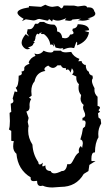

<svg xmlns="http://www.w3.org/2000/svg" viewBox="-20 -807 484 832"><path d="M207.5 5.4Q181.2 5.4 165.5 -2.4L156.2 -1Q140.6 -1 140.6 -23.4L126 -22Q112.8 -22 112.8 -33.7L113.3 -38.1Q57.1 -71.8 51.3 -140.6Q37.1 -152.3 37.1 -172.4Q37.1 -188 40.5 -194.8L28.8 -196.8V-239.7L18.6 -246.1Q22.9 -256.8 22.9 -282.7L21.5 -317.9L28.8 -322.3L26.4 -357.9Q38.1 -360.8 38.1 -369.1Q38.1 -375 34.7 -379.9L43.5 -411.1L51.8 -408.7Q55.2 -408.7 55.2 -411.6Q55.2 -415.5 47.9 -426.8Q61 -432.6 61 -479Q74.7 -481 74.7 -489.7L73.2 -497.6Q85.4 -497.6 85.4 -507.3L85 -511.7Q85 -522.5 107.9 -530.8L104 -537.1Q112.3 -557.1 133.8 -564.9L128.9 -575.2L140.1 -572.3Q158.2 -572.3 168.9 -587.4Q184.1 -579.6 199.7 -579.6Q210.4 -579.6 212.4 -587.4H244.1Q248.5 -580.1 266.1 -580.1L288.6 -582Q298.8 -561 324.2 -551.8L319.3 -541.5L333.5 -542.5Q334 -532.7 346.7 -525.9H351.6Q351.6 -502.4 365.2 -496.1Q365.2 -482.9 380.9 -479L382.3 -468.3Q378.4 -462.9 378.4 -456.5Q378.4 -444.8 389.6 -424.8L389.2 -417Q389.2 -399.9 402.8 -387.7V-348.1Q413.1 -345.7 413.1 -340.8Q413.1 -335.9 406.7 -329.6L413.6 -322.8L404.8 -316.4L406.7 -297.9L416 -290.5L418.5 -272Q405.8 -250.5 405.8 -226.6L406.7 -211.9Q391.6 -188 391.6 -146.5H389.2Q376 -146.5 376 -118.2L376.5 -108.9L394 -109.4L367.2 -92.3L363.3 -65.9L342.8 -53.2Q310.5 2.9 243.2 2.9ZM215.8 -55.7Q227.5 -55.7 247.6 -65.9H250Q266.6 -65.9 272 -96.2L278.3 -95.2Q285.6 -95.2 289.8 -100.6Q293.9 -106 297.9 -114Q301.8 -122.1 307.1 -130.9Q312.5 -139.6 322.3 -146.5L321.3 -154.8Q321.3 -165.5 330.1 -174.3L335.9 -166L338.9 -185.5Q338.9 -200.7 328.1 -202.6Q336.4 -228 339.4 -251L348.6 -258.8L351.1 -273.9Q351.1 -285.2 341.8 -285.2L337.4 -284.7V-295.9Q349.1 -299.3 349.1 -308.6Q349.1 -315.4 344.5 -324.7Q339.8 -334 339.8 -340.8Q339.8 -346.7 342.8 -352.1Q329.1 -362.8 329.1 -379.9L331.5 -395Q320.3 -407.7 320.3 -425.8Q320.3 -438.5 322.3 -441.9Q310.5 -452.1 310.5 -469.7L311 -475.1L292 -484.4Q298.3 -489.3 298.3 -496.1Q298.3 -502.9 291.5 -511.2L285.6 -492.2Q279.8 -506.3 272.9 -506.3L266.6 -503.4L264.6 -512.7L259.3 -511.7Q249 -511.7 244.1 -523.9H229Q219.2 -512.7 209.5 -512.7Q199.7 -512.7 189 -522.9Q172.4 -515.1 172.4 -507.3Q172.4 -502.9 176.8 -499.5Q137.7 -494.1 129.9 -454.6Q115.7 -439 115.7 -411.1L117.2 -392.6L105.5 -383.8L115.2 -377.9Q107.9 -366.7 107.9 -351.6L108.4 -343.8Q108.4 -326.7 94.2 -323.7L104 -295.9L100.1 -278.8L104 -260.3Q102.1 -256.3 102.1 -239.7Q102.1 -209 120.6 -180.2Q122.6 -138.2 146 -104.5Q146.5 -94.2 152.3 -94.2Q158.2 -94.2 166 -102.1L163.1 -90.3Q163.1 -85.9 166.5 -85.9L176.8 -90.3V-86.9Q176.8 -66.4 199.2 -65.9Q203.6 -55.7 215.8 -55.7ZM176.3 -786.6Q194.3 -777.4 207.5 -777.4L228 -780.4Q231.9 -780.4 234.9 -778.9Q237.8 -777.4 239.7 -775.6Q241.7 -773.8 243.2 -772.3Q244.6 -770.8 246.1 -770.8Q251 -770.8 255.9 -783.1L301.3 -782.6L317.4 -779.1L344.2 -782.6Q355 -782.6 357.9 -774.7L364.7 -775.2Q384.8 -775.2 388.7 -758Q393.1 -752.7 393.1 -747.9Q393.1 -734.3 359.4 -727.3L371.6 -725.5Q356.4 -717.2 337.4 -717.2L317.4 -719.3L331.1 -725.9L293.5 -722.4Q291.5 -716.7 279.8 -716.7L260.7 -719.3L267.6 -728.1Q266.6 -728.1 262.7 -726.4Q258.8 -724.6 253.2 -722.6Q247.6 -720.7 241.7 -719.1Q235.8 -717.6 231 -717.6Q219.7 -717.6 209 -722.9L205.6 -713.6Q195.8 -723.7 192.4 -723.7Q191.4 -723.7 191.2 -722.9Q190.9 -722 190.4 -720.7Q189.9 -719.3 188.7 -718.5Q187.5 -717.6 184.6 -717.6L150.4 -725.1Q146.5 -725.1 143.8 -724Q141.1 -722.9 138.7 -721.8Q136.2 -720.7 132.8 -719.6Q129.4 -718.5 124 -718.5L91.8 -723.3L75.2 -715.4L82.5 -725.5Q55.7 -740.4 55.7 -751.9Q55.7 -767.3 106 -775.2L105 -780.9L157.7 -777.4ZM152.8 -711.9H170.4Q186.5 -700.2 211.4 -700.2H215.3Q227.5 -691.4 227.5 -677.2L227.1 -670.9Q246.6 -667.5 249.5 -643.1L261.7 -641.1Q277.8 -641.1 283.7 -657.2Q298.8 -657.7 298.8 -664.6Q298.8 -668 293.5 -674.8L295.4 -682.6Q314 -685.1 316.9 -702.1Q364.3 -701.2 366.2 -676.3L346.2 -672.9L365.7 -667Q358.9 -627 314 -610.4L314.5 -618.7Q314.5 -626 312.5 -626Q310.1 -626 301.3 -598.6L288.1 -600.6Q272.5 -600.6 256.3 -592.8H250.5L254.4 -598.6L241.2 -596.7L221.2 -600.6L212.4 -621.1L214.4 -603.5Q209.5 -614.3 203.6 -614.3L198.7 -612.3Q193.4 -642.6 170.4 -659.2L155.8 -659.7L162.1 -666L151.9 -664.1L148.9 -658.2L141.1 -661.1Q133.3 -651.9 133.3 -640.1L129.9 -629.4L124.5 -627.9L130.4 -623.5L124 -617.2Q124 -606.9 100.6 -601.6L110.8 -597.2Q104 -593.3 98.6 -593.3Q95.2 -593.3 90.8 -595.5Q86.4 -597.7 82.8 -601.6Q79.1 -605.5 76.4 -610.6Q73.7 -615.7 73.7 -622.1Q73.7 -637.7 91.3 -659.2L106.4 -648.4L96.2 -663.1L100.1 -680.7L106 -680.2Q114.7 -680.2 119.1 -684.1Q123.5 -688 126 -692.4Q128.4 -696.8 130.1 -700.7Q131.8 -704.6 135.7 -704.6L140.6 -703.6Q146 -703.6 152.8 -711.9Z"/></svg>

Font: Truetypewriter PolyglOTT
Style: Regular
Weight: 400
Designer: Sergey Beatoff a.k.a. Sam_T
Version: Version 3.76